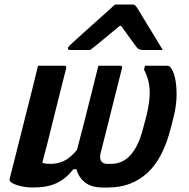

<svg xmlns="http://www.w3.org/2000/svg" viewBox="-20 -828 840 853"><path d="M149 -536H266Q277 -536 274 -525Q252 -437 231 -354Q210 -271 189 -185Q183 -164 178 -144Q173 -124 168 -104Q183 -100 205 -100Q236 -100 264 -113Q292 -126 322 -162Q336 -215 353.5 -283Q371 -351 387.5 -418Q404 -485 417 -536H514Q525 -536 522 -525Q513 -491 500.5 -440.5Q488 -390 474 -334.5Q460 -279 447.5 -228.5Q435 -178 426 -144Q422 -125 429.5 -112.5Q437 -100 458 -100H473Q526 -100 561.5 -141Q597 -182 616 -259L630 -311Q647 -379 645 -427Q643 -475 620 -518L624 -536H722Q727 -536 729.5 -535Q732 -534 734 -532Q749 -518 757 -484Q765 -450 764.5 -405Q764 -360 752 -311L739 -260Q705 -124 634.5 -59.5Q564 5 461 5H437Q385 5 356.5 -18.5Q328 -42 320 -76H306Q274 -35 232.5 -15Q191 5 128 5Q92 5 64 -3Q36 -11 26 -21Q25 -23 23.5 -26Q22 -29 23 -34Q38 -93 49.5 -138.5Q61 -184 71.5 -226Q82 -268 94.5 -317.5Q107 -367 124 -434Q129 -457 136 -483Q143 -509 149 -536ZM491 -808H568Q576 -808 580.5 -804Q585 -800 594 -786Q599 -777 611.5 -756.5Q624 -736 640.5 -709Q657 -682 673.5 -655Q690 -628 703 -606H615Q597 -606 588 -617Q581 -627 563 -651Q545 -675 518 -713H512Q468 -677 437.5 -651.5Q407 -626 381 -606H291Q280 -606 282 -615Q283 -620 287.5 -624Q292 -628 308 -643Q323 -657 348 -679.5Q373 -702 401 -727Q429 -752 453.5 -774Q478 -796 491 -808Z"/></svg>

Font: Recursive Sn Lnr St SmB
Style: Italic
Weight: 600
Italic angle: -15°
Version: Version 1.079;hotconv 1.0.112;makeotfexe 2.5.65598; ttfautoh